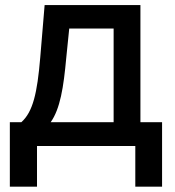

<svg xmlns="http://www.w3.org/2000/svg" viewBox="-20 -565 679 743"><path d="M18.1 157.3V-92H62.5Q79.5 -107.2 91.4 -128.9Q103.3 -150.6 111.7 -180.8Q120 -210.9 125.7 -250.7Q131.4 -290.5 135.7 -342L152.7 -545.5H523.4V-92H607.2V157.3H503.6V0H123.2V157.3ZM176.1 -92H419.7V-454.5H247.9L236.5 -342Q232.6 -299 227.8 -261.7Q223 -224.4 216.1 -193Q209.2 -161.6 199.4 -136.4Q189.6 -111.2 176.1 -92Z"/></svg>

Font: Cannonade Med
Style: Regular
Weight: 500
Designer: Rasmus Andersson
Foundry: rsms
Version: Version 3.012;git-f93a4a705